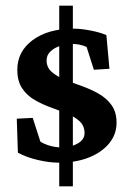

<svg xmlns="http://www.w3.org/2000/svg" viewBox="-20 -571 454 682"><path d="M188 6.8Q155.3 6.8 114.5 -2.7Q73.7 -12.2 43.5 -28.8L39.6 -149.4L96.2 -152.3L123.5 -67.9Q137.7 -58.6 158.2 -53Q178.7 -47.4 198.2 -47.4Q231.4 -47.4 255.9 -61.3Q280.3 -75.2 280.3 -97.7Q280.3 -124 262.9 -140.1Q245.6 -156.2 218.5 -167.2Q191.4 -178.2 160.9 -189.2Q130.4 -200.2 103.3 -215.8Q76.2 -231.4 58.8 -257.1Q41.5 -282.7 41.5 -323.2Q41.5 -388.2 96.2 -428.7Q150.9 -469.2 241.7 -469.2Q267.6 -469.2 301.5 -462.6Q335.4 -456.1 357.9 -446.3L368.7 -326.7L313.5 -323.2L287.6 -404.3Q275.4 -409.7 262.5 -412.4Q249.5 -415 233.9 -415Q215.3 -415 194.6 -408.4Q173.8 -401.9 159.7 -388.7Q145.5 -375.5 145.5 -356.4Q145.5 -331.5 163.6 -315.7Q181.6 -299.8 209.7 -288.3Q237.8 -276.9 269.8 -265.6Q301.8 -254.4 329.8 -238.5Q357.9 -222.7 376 -198Q394 -173.3 394 -135.3Q394 -94.2 368.2 -62.3Q342.3 -30.3 296.1 -11.7Q250 6.8 188 6.8ZM190.4 90.8V-550.8H238.8V90.8Z"/></svg>

Font: Lateef ExtraBold
Style: Regular
Weight: 800
Designer: SIL International
Foundry: SIL International
Version: Version 4.200